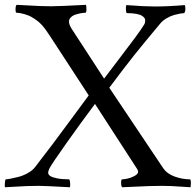

<svg xmlns="http://www.w3.org/2000/svg" viewBox="-30 -770 809 793"><path d="M-9.8 -14.2Q-8.8 -26.4 -6.8 -29.3Q-1.5 -29.3 12 -31.7Q25.4 -34.2 44.9 -39.1Q64.5 -43.9 84 -54.7Q103.5 -65.4 114.3 -79.1Q152.3 -127.9 188.2 -175.8Q224.1 -223.6 265.9 -280.5Q307.6 -337.4 336.4 -376L176.8 -620.6Q156.7 -652.3 140.9 -668.9Q125 -685.5 102.1 -698.7Q88.4 -707 69.1 -712.2Q49.8 -717.3 38.6 -717.3Q34.2 -717.3 34.2 -731.4Q34.2 -745.6 38.6 -750Q57.6 -749 85 -747.6Q112.3 -746.1 133.8 -745.1Q155.3 -744.1 180.2 -744.1Q211.9 -744.1 325.2 -750Q327.1 -744.6 326.9 -731Q326.7 -717.3 322.8 -717.3Q315.4 -717.3 305.4 -715.6Q295.4 -713.9 283.2 -710.2Q271 -706.5 262.9 -698.7Q254.9 -690.9 254.9 -680.7Q254.9 -667 268.6 -647L399.9 -445.3Q419.4 -471.2 462.6 -527.8Q505.9 -584.5 529.3 -616.2Q552.7 -647.9 565.4 -668.5Q569.8 -675.3 569.8 -686.5Q569.8 -690.9 566.7 -695.6Q563.5 -700.2 555.9 -705.1Q548.3 -710 532.2 -712.9Q516.1 -715.8 494.1 -715.8Q490.7 -716.8 490 -729.7Q489.3 -742.7 491.7 -749Q567.4 -743.2 608.4 -743.2Q665 -743.2 732.9 -749Q735.8 -745.1 735.6 -732.9Q735.4 -720.7 730.5 -715.8Q725.1 -715.8 715.1 -714.1Q705.1 -712.4 689.7 -708.3Q674.3 -704.1 657.7 -694.3Q641.1 -684.6 629.9 -670.4Q564 -591.8 522.9 -540.3Q481.9 -488.8 421.4 -407.7L644.5 -74.7Q659.7 -52.2 691.4 -40.8Q723.1 -29.3 755.4 -29.3Q757.8 -26.9 758.3 -19Q758.3 -16.1 758.3 -13.2Q757.8 -8.8 757.8 -4.9Q756.8 2 756.8 3.4Q741.2 2.4 718.8 1Q696.3 -0.5 678.5 -1.5Q660.6 -2.4 640.1 -2.4Q611.8 -2.4 586.4 -1.5Q561 -0.5 528.6 1Q496.1 2.4 474.6 3.4Q470.2 -1 470.2 -15.1Q470.2 -29.3 474.6 -29.3Q482.9 -29.3 497.3 -32.5Q511.7 -35.6 526.1 -43.5Q540.5 -51.3 540.5 -61Q540.5 -66.4 534.7 -74.7L362.3 -340.8Q307.1 -267.1 246.8 -182.1Q186.5 -97.2 174.3 -74.7Q174.3 -74.2 172.6 -70.6Q170.9 -66.9 169.9 -63.2Q168.9 -59.6 168.9 -56.6Q168.9 -49.3 177 -43.5Q185.1 -37.6 205.6 -33.4Q226.1 -29.3 255.9 -29.3Q259.3 -24.9 259.8 -12Q260.3 1 258.3 3.4Q153.3 -2.4 130.4 -2.4Q103.5 -2.4 81.8 -1.5Q60.1 -0.5 30.5 1.2Q1 2.9 -9.3 3.4Q-10.3 0 -10.3 -5.9Q-10.3 -9.3 -9.8 -14.2Z"/></svg>

Font: Crimson
Style: Regular
Weight: 400
Version: Version 0.8